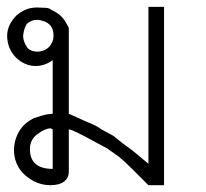

<svg xmlns="http://www.w3.org/2000/svg" viewBox="-20 -544 605 564"><path d="M232.9 -187Q250 -180.2 260.5 -174.8Q271 -169.4 277.8 -164.1L313 -145L337.9 -125L370.1 -101.1L416 -63V-523.9H461.9V0H416L372.1 -43.9Q346.2 -69.8 330.1 -83L294.9 -107.9L228 -144Q189 -164.1 182.1 -164.1V-40Q182.1 -21.5 168.2 -10.7Q154.3 0 127.9 0Q87.4 0 53.2 -29.8Q21 -59.1 21 -105Q22 -124.5 27.3 -139.2Q32.7 -153.8 40.5 -164.8Q48.3 -175.8 58.3 -183.6Q68.4 -191.4 79.1 -196.8Q90.3 -200.7 100.1 -203.6Q109.9 -206.5 118.2 -208L134.8 -210V-367.2Q110.8 -350.1 85 -350.1Q68.4 -350.1 53.2 -356.9Q38.1 -363.8 26.4 -375.5Q14.6 -387.2 7.8 -403.6Q1 -419.9 1 -439Q1 -469.7 26.9 -497.1Q41 -509.8 55.9 -515.9Q70.8 -522 88.9 -522L113.8 -521Q123.5 -521 130.9 -515.1L141.1 -509.8Q148.4 -505.9 155.8 -499.8Q163.1 -493.7 169.9 -483.9Q173.8 -477.1 176.8 -472.2Q179.7 -467.3 182.1 -461.9V-210ZM47.9 -439Q47.9 -422.9 59.1 -405.8Q66.9 -393.6 88.9 -392.1Q98.1 -392.1 106.9 -395.3Q115.7 -398.4 122.3 -404.5Q128.9 -410.6 133.1 -419.4Q137.2 -428.2 137.2 -439.9Q137.2 -481.4 88.9 -485.8Q72.3 -485.8 59.1 -474.1Q55.2 -468.8 52.2 -460Q49.3 -451.2 47.9 -439ZM134.8 -164.1 128.9 -167Q112.8 -167 89.8 -149.9Q67.9 -133.8 67.9 -106Q67.9 -47.9 134.8 -47.9Z"/></svg>

Font: Defago Noto Sans
Style: Regular
Weight: 400
Designer: John M. Durdin
Foundry: Lao IT Dev Co., Ltd.
Version: Version 1.000 2007 initial release